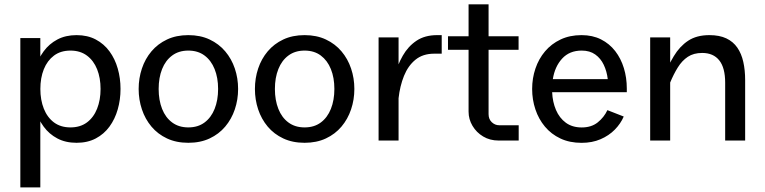

<svg xmlns="http://www.w3.org/2000/svg" viewBox="-20 -631 3435 862"><path d="M71.3 -460V210.4H161V-460ZM296.3 -403.9Q340.1 -403.9 370.3 -381.4Q400.5 -358.9 416 -320.1Q431.5 -281.2 431.5 -231.6Q431.5 -182.3 416 -143.1Q400.5 -103.9 370.4 -81.4Q340.3 -59 296.3 -59Q252.4 -59 222.3 -81.4Q192.3 -103.9 176.7 -143.1Q161.2 -182.3 161.2 -231.6Q161.2 -281.2 176.7 -320.1Q192.3 -358.9 222.3 -381.4Q252.4 -403.9 296.3 -403.9ZM323.7 -473.3Q274.5 -473.3 237.6 -453.7Q200.7 -434.2 176 -400.5Q151.2 -366.9 138.8 -323.3Q126.4 -279.8 126.4 -231.6Q126.4 -183.5 138.8 -140Q151.2 -96.4 176 -62.6Q200.7 -28.8 237.6 -9.4Q274.5 10.1 323.7 10.1Q373 10.1 409.9 -9.4Q446.8 -28.8 471.5 -62.6Q496.2 -96.4 508.6 -140Q521.1 -183.5 521.1 -231.6Q521.1 -279.8 508.6 -323.3Q496.2 -366.9 471.5 -400.5Q446.8 -434.2 409.9 -453.7Q373 -473.3 323.7 -473.3Z M825.5 -403.9Q868.5 -403.9 898.2 -381.8Q927.9 -359.7 943.5 -320.9Q959.2 -282.1 959.2 -231.6Q959.2 -181.3 943.6 -142.2Q928 -103.1 898.3 -81.1Q868.7 -59 825.5 -59Q782.8 -59 753 -81.1Q723.1 -103.1 707.7 -142.2Q692.3 -181.3 692.3 -231.6Q692.3 -282.1 707.7 -320.9Q723.1 -359.7 753 -381.8Q782.8 -403.9 825.5 -403.9ZM825.5 -473.3Q771.4 -473.3 729.9 -453.7Q688.4 -434.2 660 -400.5Q631.6 -366.9 617.1 -323.3Q602.5 -279.8 602.5 -231.6Q602.5 -183.5 617.1 -140Q631.6 -96.4 660 -62.6Q688.4 -28.8 729.9 -9.4Q771.5 10.1 825.5 10.1Q879.5 10.1 921.1 -9.4Q962.6 -28.8 991.1 -62.6Q1019.6 -96.4 1034.3 -140Q1049 -183.5 1049 -231.6Q1049 -279.8 1034.3 -323.3Q1019.6 -366.9 991.1 -400.5Q962.6 -434.2 921.1 -453.7Q879.6 -473.3 825.5 -473.3Z M1347.5 -403.9Q1390.4 -403.9 1420.1 -381.8Q1449.8 -359.7 1465.5 -320.9Q1481.2 -282.1 1481.2 -231.6Q1481.2 -181.3 1465.6 -142.2Q1450 -103.1 1420.3 -81.1Q1390.6 -59 1347.5 -59Q1304.8 -59 1275 -81.1Q1245.1 -103.1 1229.7 -142.2Q1214.2 -181.3 1214.2 -231.6Q1214.2 -282.1 1229.7 -320.9Q1245.1 -359.7 1275 -381.8Q1304.8 -403.9 1347.5 -403.9ZM1347.5 -473.3Q1293.3 -473.3 1251.8 -453.7Q1210.3 -434.2 1181.9 -400.5Q1153.6 -366.9 1139 -323.3Q1124.5 -279.8 1124.5 -231.6Q1124.5 -183.5 1139 -140Q1153.6 -96.4 1181.9 -62.6Q1210.3 -28.8 1251.9 -9.4Q1293.5 10.1 1347.5 10.1Q1401.4 10.1 1443 -9.4Q1484.6 -28.8 1513.1 -62.6Q1541.6 -96.4 1556.2 -140Q1570.9 -183.5 1570.9 -231.6Q1570.9 -279.8 1556.2 -323.3Q1541.6 -366.9 1513.1 -400.5Q1484.6 -434.2 1443.1 -453.7Q1401.6 -473.3 1347.5 -473.3Z M1679.7 -463V0H1769.4V-463ZM1769.3 -189.2Q1775.4 -244.8 1793.8 -290.4Q1812.2 -336 1845.4 -363Q1878.7 -390 1929 -390H1963.1V-473.3H1942.4Q1887.3 -473.3 1849.7 -448Q1812.1 -422.7 1788.4 -381.1Q1764.6 -339.6 1752 -290.1Q1739.4 -240.5 1734.5 -192.3Z M2308.7 -68.7H2220.8Q2202.4 -68.7 2187.9 -82.3Q2173.5 -96 2173.5 -118.4V-611.5H2083.7V-129.9Q2083.7 -95.8 2101.3 -66.1Q2118.8 -36.4 2149.2 -18.2Q2179.5 0 2219 0H2308.7ZM1991.3 -407.3H2308.2V-468.2H1991.3Z M2458.9 -217H2794.1V-233.8Q2794.1 -282 2780.9 -325.2Q2767.8 -368.3 2742 -401.7Q2716.1 -435.1 2678.2 -454.2Q2640.3 -473.3 2590.8 -473.3Q2538 -473.3 2496.7 -453.7Q2455.5 -434.2 2427 -400.5Q2398.6 -366.9 2383.9 -323.3Q2369.1 -279.8 2369.1 -231.6Q2369.1 -183.5 2383.7 -140Q2398.2 -96.4 2426.5 -62.5Q2454.8 -28.6 2496.1 -9.2Q2537.4 10.3 2591.2 10.3Q2638.5 10.3 2676.1 -5.9Q2713.6 -22 2740.1 -48.9Q2766.5 -75.8 2780.3 -107.8L2707 -136.5Q2691.8 -104.2 2663.5 -81.5Q2635.2 -58.8 2591.6 -58.8Q2549.4 -58.8 2520.4 -80Q2491.5 -101.3 2476.1 -137.3Q2460.8 -173.3 2458.9 -217ZM2462 -275.8Q2470.9 -332.2 2503.8 -368Q2536.7 -403.9 2591.6 -403.9Q2628 -403.9 2652.4 -386.4Q2676.9 -369 2690.6 -340Q2704.4 -311 2708.6 -275.8Z M2988.8 0V-463H2899V0ZM2955 -278 2988.2 -259Q3004.3 -298.2 3023.2 -328.4Q3042 -358.7 3068.1 -376Q3094.2 -393.3 3132.4 -393.3Q3182.6 -393.3 3209.1 -360.1Q3235.7 -327 3235.7 -259.5V0H3325.4V-271.4Q3325.4 -316 3317.1 -353.1Q3308.9 -390.1 3290.3 -417.1Q3271.7 -444.1 3240.9 -458.7Q3210.1 -473.3 3164.9 -473.3Q3107.5 -473.3 3069.5 -448.1Q3031.5 -422.9 3005.2 -379Q2978.8 -335 2955 -278Z"/></svg>

Font: Estedad-VF-FD Black
Style: Regular
Weight: 900
Designer: Amin Abedi
Version: Version 4.000